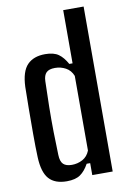

<svg xmlns="http://www.w3.org/2000/svg" viewBox="-90 -854 611 917"><g transform="rotate(-10 215.5 -396.0)"><path d="M283 -800H382V0H283V-58H266Q248 -25 224.5 -8.5Q201 8 159 8Q101 8 72.5 -24Q44 -56 41 -129Q39 -179 39 -241Q39 -303 39.5 -364Q40 -425 41 -471Q44 -545 74.5 -576.5Q105 -608 161 -608Q203 -608 226 -591.5Q249 -575 267 -542H283ZM196 -65Q224 -65 248 -78Q272 -91 283 -119V-481Q272 -509 248 -522Q224 -535 196 -535Q167 -535 154 -522Q141 -509 140 -481Q138 -421 137 -357.5Q136 -294 137 -233.5Q138 -173 140 -123Q141 -91 154.5 -78Q168 -65 196 -65Z"/></g></svg>

Font: Big Shoulders Text SemiBold
Style: Regular
Weight: 600
Designer: Patric King
Foundry: XO Type Co
Version: Version 1.000; ttfautohint (v1.8.2)